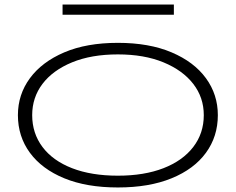

<svg xmlns="http://www.w3.org/2000/svg" viewBox="-20 -816 1040 847"><path d="M500 11Q362 11 263.5 -29.5Q165 -70 112 -142Q59 -214 59 -308Q59 -399 112 -471Q165 -543 263.5 -585Q362 -627 500 -627Q638 -627 737 -585Q836 -543 888.5 -471Q941 -399 941 -308Q941 -214 888.5 -142Q836 -70 737 -29.5Q638 11 500 11ZM500 -41Q616 -41 701 -74Q786 -107 832.5 -167.5Q879 -228 879 -308Q879 -386 832.5 -446Q786 -506 701 -541Q616 -576 500 -576Q383 -576 298 -541Q213 -506 167.5 -446Q122 -386 122 -308Q122 -228 167.5 -167.5Q213 -107 298 -74Q383 -41 500 -41ZM256 -751V-796H747V-751Z"/></svg>

Font: Inconsolata UltraExpanded Light
Style: Regular
Weight: 300
Width: 9
Monospace: yes
Designer: Raph Levien, Cyreal, Brenton Simpson
Foundry: Raph Levien, Cyreal, Google
Version: Version 3.001; ttfautohint (v1.8.2.53-6de2)